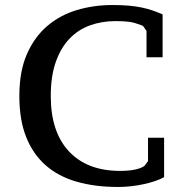

<svg xmlns="http://www.w3.org/2000/svg" viewBox="-20 -732 739 764"><path d="M569 -184H633V-27Q602 -10 551 1Q500 12 450 12Q358 12 285 -9Q212 -30 161.5 -74.5Q111 -119 84 -187Q57 -255 57 -350Q57 -448 87 -516.5Q117 -585 168 -628.5Q219 -672 286 -692Q353 -712 427 -712Q463 -712 492 -709.5Q521 -707 544.5 -702Q568 -697 588 -690Q608 -683 627 -675V-504H563V-609L549 -629Q538 -634 514.5 -641Q491 -648 439 -648Q385 -648 338 -631Q291 -614 256.5 -578Q222 -542 202 -485.5Q182 -429 182 -350Q182 -207 254.5 -129.5Q327 -52 458 -52Q494 -52 518.5 -57.5Q543 -63 555 -72L569 -91Z"/></svg>

Font: PT Serif Caption
Style: Regular
Weight: 400
Designer: A.Korolkova, O.Umpeleva, V.Yefimov
Foundry: ParaType Ltd
Version: Version 1.000W OFL